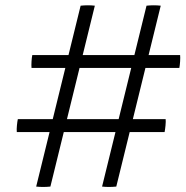

<svg xmlns="http://www.w3.org/2000/svg" viewBox="-20 -722 718 743"><path d="M347 -700 175 0Q146 3 120 0L292 -700Q321 -703 347 -700ZM602 -700 430 0Q401 3 375 0L547 -700Q576 -703 602 -700ZM677 -509Q678 -500 677 -484.5Q676 -469 674 -459H102Q101 -469 102 -484.5Q103 -500 105 -509ZM621 -261Q622 -252 620.5 -236.5Q619 -221 617 -211H45Q44 -221 45.5 -236.5Q47 -252 49 -261Z"/></svg>

Font: Poltawski Nowy Medium
Style: Italic
Weight: 500
Italic angle: -12°
Version: Version 1.001;gftools[0.9.25]